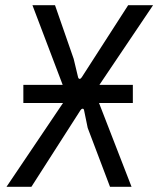

<svg xmlns="http://www.w3.org/2000/svg" viewBox="-20 -720 610 740"><path d="M291 -323V-393H492V-323ZM70 -323V-393H271V-323ZM5 0 239 -347 105 -700H192L264 -493L281 -422Q283 -416 287 -416Q291 -416 295 -422L474 -700H570L345 -366L487 0H404L318 -227L304 -295Q303 -301 298.5 -301Q294 -301 290 -295L101 0Z"/></svg>

Font: Finlandica
Style: Italic
Weight: 400
Italic angle: -8°
Designer: Niklas Ekholm, Juho Hiilivirta, Jaakko Suomalainen
Foundry: Helsinki Type Studio
Version: Version 1.064